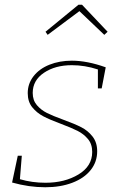

<svg xmlns="http://www.w3.org/2000/svg" viewBox="-20 -784 512 810"><path d="M426 -500 409 -411H393V-491Q338 -509 283 -509Q213 -509 165.5 -477Q118 -445 118 -392Q118 -361 135.5 -340.5Q153 -320 178 -307.5Q203 -295 247 -279Q294 -262 322.5 -247.5Q351 -233 370.5 -208Q390 -183 390 -146Q390 -101 362.5 -66.5Q335 -32 285 -13Q235 6 171 6Q102 6 31 -14L55 -127H72L64 -28Q115 -13 172 -13Q253 -13 311 -48Q369 -83 369 -143Q369 -176 351 -197.5Q333 -219 307 -232Q281 -245 236 -262Q190 -279 162.5 -293.5Q135 -308 116 -331.5Q97 -355 97 -391Q97 -431 121.5 -462.5Q146 -494 188.5 -511Q231 -528 283 -528Q348 -528 426 -500ZM326 -764 434 -650 420 -637 315 -737 181 -637 172 -650 311 -764Z"/></svg>

Font: Bitter Pro Thin
Style: Italic
Weight: 250
Italic angle: -9°
Designer: Sol Matas, and Bitter project Authors
Foundry: Sol Matas
Version: Version 1.010